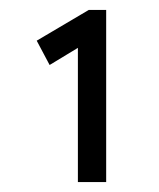

<svg xmlns="http://www.w3.org/2000/svg" viewBox="-20 -797 321 387"><path d="M137 -430V-725L146 -706L80 -666L54 -715L159 -777H194V-430H166Q160 -430 153 -430Q146 -430 137 -430Z"/></svg>

Font: Lexend Giga Light
Style: Regular
Weight: 300
Version: Version 1.007